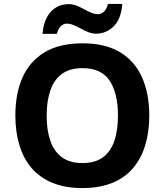

<svg xmlns="http://www.w3.org/2000/svg" viewBox="-20 -945 836 975"><path d="M738 -358Q738 -275 717.5 -207.5Q697 -140 655.5 -91Q614 -42 549.5 -16Q485 10 398 10Q311 10 246.5 -16.5Q182 -43 140.5 -91.5Q99 -140 78.5 -208Q58 -276 58 -359Q58 -470 94.5 -552Q131 -634 206.5 -679.5Q282 -725 399 -725Q515 -725 590 -679.5Q665 -634 701.5 -551.5Q738 -469 738 -358ZM217 -358Q217 -283 236 -229Q255 -175 295 -146Q335 -117 398 -117Q463 -117 502.5 -146Q542 -175 560.5 -229Q579 -283 579 -358Q579 -471 537 -535Q495 -599 399 -599Q335 -599 295 -570Q255 -541 236 -487Q217 -433 217 -358ZM196 -773Q199 -812 210.5 -840.5Q222 -869 240 -887.5Q258 -906 280.5 -915Q303 -924 329 -924Q349 -924 368.5 -916.5Q388 -909 406.5 -898.5Q425 -888 443 -880.5Q461 -873 479 -873Q494 -873 508 -886Q522 -899 528 -925H601Q595 -848 557 -811Q519 -774 468 -774Q448 -774 429 -781.5Q410 -789 391 -799.5Q372 -810 354 -817.5Q336 -825 318 -825Q303 -825 289 -812Q275 -799 269 -773Z"/></svg>

Font: Noto Sans Malayalam
Style: Regular
Weight: 400
Designer: Jelle Bosma - Monotype Design Team
Foundry: Monotype Imaging Inc.
Version: Version 2.103